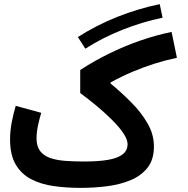

<svg xmlns="http://www.w3.org/2000/svg" viewBox="-20 -913 912 933"><path d="M756.2 -892.8Q652.3 -871.5 550.3 -831.1Q448.2 -790.6 358.4 -732.9L394.7 -676.4Q478.1 -729.9 575.3 -768.4Q672.4 -806.9 770 -827ZM56.4 -398.7Q45.7 -363.2 37.3 -320.4Q28.9 -277.7 28.9 -235.6Q28.9 -160 56.4 -113.5Q83.9 -66.9 131.5 -42.2Q179.2 -17.5 241.1 -8.7Q303 0 372.2 0Q435.4 0 498.4 -7.8Q561.3 -15.6 613.3 -36.9Q665.3 -58.1 696.7 -97.7Q728 -137.3 728 -200.8Q728 -259.9 696.9 -313.7Q665.8 -367.4 617.4 -416Q569.1 -464.6 517.3 -507.1V-512.2Q568.8 -540.8 622.7 -563.7Q676.6 -586.5 731.4 -603.8Q786.3 -621.1 839.7 -632.2L813.8 -757.9Q736.8 -741.9 660.1 -715.3Q583.4 -688.6 510.1 -652.6Q436.8 -616.6 369.8 -572.8V-460.9Q409.8 -431.5 450.3 -397.8Q490.8 -364 524.8 -330.1Q558.8 -296.3 579.3 -265.9Q599.9 -235.5 599.9 -212.2Q599.9 -182.1 576.6 -163.5Q553.3 -144.9 506.6 -136.5Q459.8 -128.2 389 -128.2Q339.5 -128.2 297.1 -131.3Q254.8 -134.5 223.5 -145.4Q192.3 -156.4 174.9 -179.1Q157.5 -201.9 157.5 -240.7Q157.5 -270.3 164.8 -304Q172.1 -337.8 180.4 -364.7Z"/></svg>

Font: Estedad-VF-FD Black
Style: Regular
Weight: 900
Designer: Amin Abedi
Version: Version 4.000